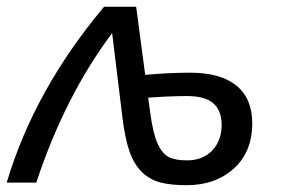

<svg xmlns="http://www.w3.org/2000/svg" viewBox="-38 -542 835 570"><path d="M526.9 -326.2Q616.2 -326.2 663.3 -288.3Q710.4 -250.5 710.9 -176.8Q710.9 -90.8 656 -41.5Q601.1 7.8 516.1 7.8Q468.3 7.8 437.3 -0.5Q406.2 -8.8 382.8 -31.7Q359.4 -54.7 345.9 -94Q332.5 -133.3 325.2 -195.8L294.9 -443.8Q154.3 -256.3 69.8 0H-18.1Q64 -275.4 271 -522H366.2L393.1 -319.8Q464.4 -326.2 526.9 -326.2ZM517.1 -65.9Q564 -65.9 592 -95.2Q620.1 -124.5 620.1 -172.9Q619.1 -215.3 594.5 -236.1Q569.8 -256.8 517.1 -256.8Q465.3 -256.8 401.9 -252L408.2 -206.1Q416 -147 429.4 -116.7Q442.9 -86.4 462.4 -76.2Q481.9 -65.9 517.1 -65.9Z"/></svg>

Font: Rawline Medium
Style: Italic
Weight: 500
Italic angle: -12°
Designer: Matt McInerney, Pablo Impallari, Rodrigo Fuenzalida
Foundry: Matt McInerney, Pablo Impallari, Rodrigo Fuenzalida
Version: Version 4.020;PS 004.020;hotconv 1.0.88;makeotf.lib2.5.64775